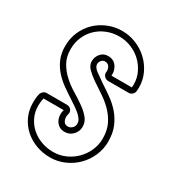

<svg xmlns="http://www.w3.org/2000/svg" viewBox="-171 -820 881 947"><g transform="rotate(30 269.5 -346.5)"><path d="M252 -706Q292 -706 330 -690.5Q368 -675 397 -648Q426 -621 443.5 -584Q461 -547 461 -505L460 -488Q460 -475 451 -466Q442 -457 430 -457H314Q300 -457 290.5 -467Q281 -477 283 -491Q285 -507 277 -520Q269 -533 252 -533Q240 -533 232 -523.5Q224 -514 224 -502Q224 -485 246.5 -468.5Q269 -452 298 -432Q326 -414 355.5 -393Q385 -372 409 -344.5Q433 -317 448 -281.5Q463 -246 463 -198Q463 -155 446 -116.5Q429 -78 400.5 -49.5Q372 -21 333.5 -4Q295 13 252 13Q210 13 172.5 -1Q135 -15 106.5 -40.5Q78 -66 61.5 -101.5Q45 -137 45 -181Q45 -192 46 -203.5Q47 -215 50 -228Q52 -238 60.5 -246Q69 -254 80 -254H195Q211 -254 220 -242.5Q229 -231 224 -215Q219 -197 226 -180Q233 -163 252 -163Q266 -163 276.5 -173.5Q287 -184 287 -198Q287 -211 279.5 -222.5Q272 -234 260 -244.5Q248 -255 232 -266Q216 -277 199 -288Q171 -306 143.5 -325.5Q116 -345 93.5 -370Q71 -395 57 -427Q43 -459 43 -501Q43 -545 59.5 -582.5Q76 -620 104.5 -647.5Q133 -675 171 -690.5Q209 -706 252 -706ZM252 -675Q215 -675 182.5 -662Q150 -649 126 -626Q102 -603 88 -571Q74 -539 74 -501Q74 -457 92 -425.5Q110 -394 137 -369.5Q164 -345 195.5 -326Q227 -307 254 -288Q281 -269 299 -247.5Q317 -226 317 -198Q317 -171 298 -151.5Q279 -132 252 -132Q233 -132 220 -140.5Q207 -149 200 -162Q193 -175 191.5 -191Q190 -207 195 -223H80Q75 -200 75 -181Q75 -144 89.5 -114Q104 -84 128.5 -62.5Q153 -41 185 -29.5Q217 -18 252 -18Q289 -18 321.5 -32.5Q354 -47 378.5 -71.5Q403 -96 417.5 -128.5Q432 -161 432 -198Q432 -245 414.5 -279.5Q397 -314 370.5 -340Q344 -366 313 -386Q282 -406 255.5 -424.5Q229 -443 211.5 -461Q194 -479 194 -502Q194 -526 210 -545Q226 -564 252 -564Q284 -564 300.5 -540.5Q317 -517 314 -488H430L431 -505Q431 -541 416 -572Q401 -603 376.5 -626Q352 -649 319.5 -662Q287 -675 252 -675Z"/></g></svg>

Font: Lichte PostBus
Style: Regular
Weight: 400
Designer: Peter Wiegel
Version: Version 1.001